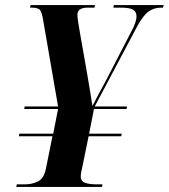

<svg xmlns="http://www.w3.org/2000/svg" viewBox="-20 -734 663 754"><path d="M44 0 46 -10H77Q106 -10 129 -21.5Q152 -33 160 -70L186 -199H54L56 -209H189L208 -306H75L77 -316H208L150 -652Q145 -683 138 -693.5Q131 -704 105 -704H98L100 -714H353L351 -704H324Q284 -704 284 -676Q284 -660 294 -605L319 -463Q325 -429 332 -386.5Q339 -344 343 -318Q352 -336 365 -360Q378 -384 390 -406L494 -607Q516 -646 516 -670Q516 -688 502.5 -696Q489 -704 453 -704H425L427 -714H623L620 -704H613Q584 -704 562.5 -688Q541 -672 518 -629L352 -316H479L477 -306H349L330 -209H458L456 -199H328L303 -77Q297 -52 297 -42Q297 -22 314.5 -16Q332 -10 361 -10H382L381 0Z"/></svg>

Font: Noto Serif Display SemiCondensed
Style: Bold Italic
Weight: 700
Width: 4
Italic angle: -12°
Designer: Monotype Design Team
Foundry: Monotype Imaging Inc.
Version: Version 2.009